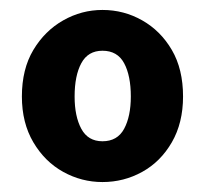

<svg xmlns="http://www.w3.org/2000/svg" viewBox="-20 -733 413 386"><path d="M186 -367Q144 -367 107 -387.5Q70 -408 47 -447Q24 -486 24 -539Q24 -594 47 -632.5Q70 -671 107 -692Q144 -713 186 -713Q229 -713 266 -692Q303 -671 325.5 -632.5Q348 -594 348 -539Q348 -486 325.5 -447Q303 -408 266 -387.5Q229 -367 186 -367ZM186 -449Q216 -449 229.5 -474Q243 -499 243 -539Q243 -581 229.5 -606Q216 -631 186 -631Q157 -631 143.5 -606Q130 -581 130 -539Q130 -499 143.5 -474Q157 -449 186 -449Z"/></svg>

Font: Source Sans 3 ExtraLight
Style: Bold
Weight: 700
Version: Version 3.052;hotconv 1.1.0;makeotfexe 2.6.0